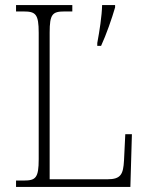

<svg xmlns="http://www.w3.org/2000/svg" viewBox="-20 -734 583 754"><path d="M43 0H492L498 -207H472L467 -104C464 -50 455 -30 402 -30H175V-606C175 -679 186 -689 234 -689H264V-714H43V-689H72C120 -689 132 -679 132 -605V-109C132 -35 120 -25 73 -25H43ZM362 -565V-554H377C397 -597 420 -663 432 -705V-714H381C380 -671 371 -613 362 -565Z"/></svg>

Font: Noto Serif Myanmar SemiCondensed ExtraLight
Style: Regular
Weight: 200
Width: 4
Designer: Ben Mitchell and the Monotype Design Team
Foundry: Monotype Imaging Inc.
Version: Version 2.106